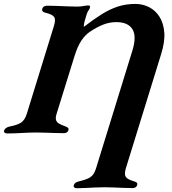

<svg xmlns="http://www.w3.org/2000/svg" viewBox="-63 -684 886 989"><path d="M331.9 285.6Q324.7 285.6 319.8 281.7Q315 277.8 316.8 271Q320.6 255.3 343.9 250.1Q383.7 241 402.3 228.7Q421 216.5 431 185.3L618.6 -422.3Q641.9 -497.4 619 -533.8Q596.1 -570.1 536.3 -570.1Q501.2 -570.1 468.5 -557.2Q435.7 -544.4 398.9 -519.6Q376.5 -504.4 356.6 -475.6Q336.8 -446.8 319.9 -392.1L228.7 -98.4Q222.5 -79.1 225.3 -67.2Q228.1 -55.2 240.3 -47.8Q252.5 -40.4 273.5 -33.1Q281.9 -30.1 286.9 -25.9Q291.9 -21.7 289 -12.3Q286.4 -5.5 280.7 -1.7Q275 2 266.1 2Q246.7 2 221.1 1.1Q195.4 0.2 170.1 -0.6Q144.8 -1.5 125.7 -1.5Q93.2 -1.5 51.2 0.9Q9.2 3.4 -26 3.4Q-33.2 3.4 -38.6 -0.4Q-44 -4.1 -42.1 -10.9Q-36.5 -27 -13.8 -32.2Q27 -40 45.9 -52.7Q64.7 -65.5 74.9 -97.2L214.9 -550.8Q225.1 -583.4 215.8 -596.7Q206.5 -610.1 169.9 -618.7Q149.4 -623.9 155.2 -640.4Q157.2 -647.2 164.5 -650.9Q171.7 -654.6 179 -654.6Q201 -654.6 228.8 -653.6Q256.5 -652.6 284 -651.3Q311.5 -650 333.4 -650Q350.4 -650 366.8 -653Q383.2 -656 393.2 -656Q404.4 -656 399.4 -642Q398.4 -638 392.5 -629.5Q386.6 -621 383.4 -610L372.5 -573.5Q371.5 -567.8 369.8 -560.3Q368.1 -552.7 369.2 -545.8Q418.8 -584.2 460.3 -610.2Q501.8 -636.2 543.3 -650Q584.9 -663.8 634.3 -663.8Q671.9 -663.8 704.4 -647.4Q736.9 -631 758.1 -598.3Q779.3 -565.5 783.2 -517.3Q787.2 -469 766.7 -404.2L585 183.9Q576.5 213.5 584.6 226.7Q592.7 239.8 627.7 250.1Q637.3 253.1 641.6 256.9Q646 260.7 643.2 270.2Q641.4 277 635.1 280.9Q628.9 284.8 620 284.8Q597.9 284.8 572 283.7Q546 282.6 521.2 281.6Q496.4 280.6 476.2 280.6Q456 280.6 431.4 281.6Q406.7 282.6 380.8 284.1Q354.8 285.6 331.9 285.6Z"/></svg>

Font: EB Garamond
Style: Italic
Weight: 400
Italic angle: -17.2°
Designer: Georg Duffner and Octavio Pardo
Foundry: Georg Duffner
Version: Version 1.001